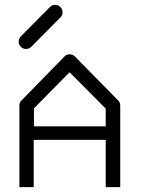

<svg xmlns="http://www.w3.org/2000/svg" viewBox="-20 -821 580 792"><path d="M57 -649Q57 -662 66 -671L186 -792Q195 -801 207 -801Q220 -801 229 -792Q238 -783 238 -770Q238 -758 229 -749L109 -628Q100 -619 87 -619Q75 -619 66 -628Q57 -637 57 -649ZM119 -244V-49H60V-387Q60 -398 69 -407L246 -588Q253.5 -597 266 -597Q280 -597 289 -588L468 -406Q476 -398 476 -385V-49H416V-244ZM120 -300H416V-373L267 -523L120 -374Z"/></svg>

Font: IBM 3270
Style: Regular
Weight: 400
Monospace: yes
Version: Version 2.3.1